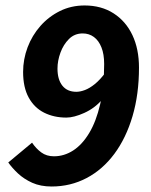

<svg xmlns="http://www.w3.org/2000/svg" viewBox="-20 -667 549 699"><path d="M167.8 12Q127.7 12 97.5 -1.5Q67.4 -15.1 45.6 -35.4Q23.9 -55.8 10.1 -75.5L96.7 -147.6Q111.4 -125.9 130.4 -112Q149.4 -98 176.4 -98Q213.5 -98 246.3 -119.1Q279 -140.1 304.5 -182.3Q330 -224.4 344.6 -287.3Q359.2 -350.2 359.2 -433.9Q359.2 -469.8 349.3 -494.5Q339.5 -519.3 321.9 -532.3Q304.2 -545.3 281.2 -545.3Q251.4 -545.3 231.1 -525Q210.8 -504.8 200.1 -475.4Q189.3 -446 189.3 -417.4Q189.3 -377.6 207 -355.2Q224.7 -332.8 258 -332.8Q272.1 -332.8 289.1 -339.2Q306.2 -345.6 325.3 -361Q344.3 -376.4 364.4 -403.2L351.7 -304.2Q324.6 -272.9 286.8 -255.9Q249 -238.9 221.4 -238.9Q176.5 -238.9 140.8 -256.7Q105.1 -274.5 84.6 -311.6Q64.1 -348.7 64.1 -404.9Q64.1 -451.1 80.4 -494.6Q96.8 -538 127 -572.3Q157.2 -606.5 198.1 -626.8Q239.1 -647.1 288.1 -647.1Q348.8 -647.1 393.5 -618.4Q438.1 -589.8 462.1 -539.1Q486 -488.3 486 -420.9Q486 -323.9 462.5 -244.1Q438.9 -164.3 396.4 -107Q353.8 -49.6 295.3 -18.8Q236.8 12 167.8 12Z"/></svg>

Font: Source Sans Variable
Style: Italic
Weight: 200
Italic angle: -11°
Designer: Paul D. Hunt
Foundry: Adobe Systems Incorporated
Version: Version 3.006;hotconv 1.0.111;makeotfexe 2.5.65597